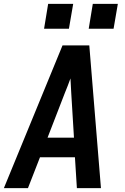

<svg xmlns="http://www.w3.org/2000/svg" viewBox="-26 -969 646 989"><path d="M-6 0 296 -735H434L494 0H370L360 -159H180L118 0ZM355 -260 341 -490Q340 -509 339 -527.5Q338 -546 337 -565Q330 -546 323 -527.5Q316 -509 308 -490L219 -260ZM559 -821H431L452 -949H581ZM201 -821 222 -949H351L329 -821Z"/></svg>

Font: Iosevka SS04 Extended Oblique
Style: Bold
Weight: 700
Width: 7
Italic angle: -9°
Monospace: yes
Designer: Belleve Invis
Foundry: Belleve Invis
Version: Version 19.0.0; ttfautohint (v1.8.4)